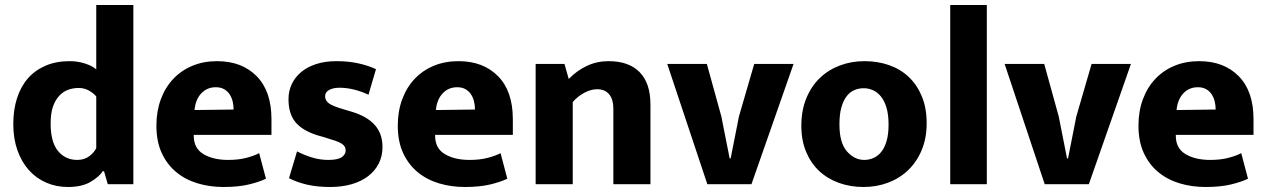

<svg xmlns="http://www.w3.org/2000/svg" viewBox="-20 -735 5054 766"><path d="M364 -715H512V0H410L395 -52H390Q376 -30 341.5 -9.5Q307 11 251 11Q204 11 164 -6.5Q124 -24 95 -56.5Q66 -89 49.5 -135.5Q33 -182 33 -240Q33 -297 48 -343.5Q63 -390 91.5 -422.5Q120 -455 162 -473Q204 -491 257 -491Q290 -491 319.5 -481.5Q349 -472 364 -458ZM364 -350Q355 -362 336 -373Q317 -384 294 -384Q271 -384 251 -376.5Q231 -369 215.5 -352Q200 -335 191 -308.5Q182 -282 182 -243Q182 -168 211.5 -132.5Q241 -97 288 -97Q317 -97 336.5 -112Q356 -127 364 -144Z M1063 -197H753V-193Q753 -143 792 -120Q831 -97 890 -97Q931 -97 962 -105Q993 -113 1014 -124L1041 -22Q1014 -9 972.5 1Q931 11 871 11Q817 11 768.5 -3.5Q720 -18 683.5 -48Q647 -78 625.5 -124Q604 -170 604 -234Q604 -291 621.5 -338.5Q639 -386 671 -420Q703 -454 747.5 -472.5Q792 -491 846 -491Q945 -491 1004 -431Q1063 -371 1063 -260ZM912 -298Q912 -315 908 -331Q904 -347 895.5 -359.5Q887 -372 873.5 -379.5Q860 -387 841 -387Q806 -387 783 -362.5Q760 -338 756 -296Z M1450 -357Q1423 -370 1393 -377.5Q1363 -385 1335 -385Q1309 -385 1293 -376Q1277 -367 1277 -351Q1277 -334 1292.5 -322.5Q1308 -311 1354 -298L1384 -289Q1444 -271 1475 -236.5Q1506 -202 1506 -148Q1506 -112 1491 -82.5Q1476 -53 1448.5 -32Q1421 -11 1382.5 0Q1344 11 1297 11Q1246 11 1206.5 2Q1167 -7 1133 -24L1165 -131Q1194 -116 1225.5 -106.5Q1257 -97 1290 -97Q1328 -97 1343.5 -108Q1359 -119 1359 -134Q1359 -143 1355.5 -149.5Q1352 -156 1343 -162Q1334 -168 1317.5 -173.5Q1301 -179 1275 -187L1244 -196Q1185 -215 1158 -248.5Q1131 -282 1131 -339Q1131 -372 1144 -399.5Q1157 -427 1181.5 -447.5Q1206 -468 1241.5 -479.5Q1277 -491 1323 -491Q1369 -491 1408.5 -482.5Q1448 -474 1480 -459Z M2026 -197H1716V-193Q1716 -143 1755 -120Q1794 -97 1853 -97Q1894 -97 1925 -105Q1956 -113 1977 -124L2004 -22Q1977 -9 1935.5 1Q1894 11 1834 11Q1780 11 1731.5 -3.5Q1683 -18 1646.5 -48Q1610 -78 1588.5 -124Q1567 -170 1567 -234Q1567 -291 1584.5 -338.5Q1602 -386 1634 -420Q1666 -454 1710.5 -472.5Q1755 -491 1809 -491Q1908 -491 1967 -431Q2026 -371 2026 -260ZM1875 -298Q1875 -315 1871 -331Q1867 -347 1858.5 -359.5Q1850 -372 1836.5 -379.5Q1823 -387 1804 -387Q1769 -387 1746 -362.5Q1723 -338 1719 -296Z M2265 0H2117V-480H2232L2249 -420Q2281 -453 2321 -472Q2361 -491 2408 -491Q2489 -491 2532 -447Q2575 -403 2575 -318V0H2427V-303Q2427 -338 2410.5 -358.5Q2394 -379 2362 -379Q2338 -379 2311.5 -365Q2285 -351 2265 -328Z M2989 -480H3146L2978 0H2802L2642 -480H2800L2858 -270L2891 -103H2895L2928 -270Z M3677 -243Q3677 -184 3657.5 -137Q3638 -90 3604 -57Q3570 -24 3524 -6.5Q3478 11 3425 11Q3372 11 3326.5 -5.5Q3281 -22 3248 -53Q3215 -84 3196 -129.5Q3177 -175 3177 -233Q3177 -294 3196.5 -342Q3216 -390 3250 -423Q3284 -456 3330 -473.5Q3376 -491 3429 -491Q3482 -491 3527.5 -475Q3573 -459 3606 -427.5Q3639 -396 3658 -350Q3677 -304 3677 -243ZM3525 -238Q3525 -277 3517 -304.5Q3509 -332 3495 -349.5Q3481 -367 3463 -375Q3445 -383 3426 -383Q3407 -383 3389.5 -376Q3372 -369 3358.5 -352Q3345 -335 3337 -307.5Q3329 -280 3329 -238Q3329 -165 3359 -131Q3389 -97 3428 -97Q3447 -97 3464.5 -104.5Q3482 -112 3495.5 -128.5Q3509 -145 3517 -172Q3525 -199 3525 -238Z M3771 0V-715H3917V0Z M4335 -480H4492L4324 0H4148L3988 -480H4146L4204 -270L4237 -103H4241L4274 -270Z M4981 -197H4671V-193Q4671 -143 4710 -120Q4749 -97 4808 -97Q4849 -97 4880 -105Q4911 -113 4932 -124L4959 -22Q4932 -9 4890.5 1Q4849 11 4789 11Q4735 11 4686.5 -3.5Q4638 -18 4601.5 -48Q4565 -78 4543.5 -124Q4522 -170 4522 -234Q4522 -291 4539.5 -338.5Q4557 -386 4589 -420Q4621 -454 4665.5 -472.5Q4710 -491 4764 -491Q4863 -491 4922 -431Q4981 -371 4981 -260ZM4830 -298Q4830 -315 4826 -331Q4822 -347 4813.5 -359.5Q4805 -372 4791.5 -379.5Q4778 -387 4759 -387Q4724 -387 4701 -362.5Q4678 -338 4674 -296Z"/></svg>

Font: Mukta Mahee ExtraBold
Style: Regular
Weight: 800
Designer: Shuchita Grover, Noopur Datye, Girish Dalvi, Yashodeep Gholap
Foundry: Ek Type
Version: Version 2.538;PS 1.000;hotconv 16.6.51;makeotf.lib2.5.65220;